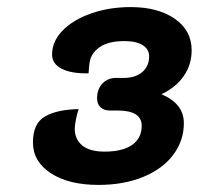

<svg xmlns="http://www.w3.org/2000/svg" viewBox="-20 -916 561 542"><path d="M73 -514Q73 -568 107.5 -587.5Q142 -607 202 -608Q198 -597 194.5 -579.5Q191 -562 191 -553Q191 -523 212 -505.5Q233 -488 275 -488Q326 -488 353 -507Q380 -526 380 -561Q380 -604 312 -604H290Q274 -604 264 -613Q254 -622 254 -639Q254 -664 269 -680Q284 -696 307 -696H329Q362 -696 381.5 -712.5Q401 -729 401 -757Q401 -777 383 -788.5Q365 -800 331 -800Q286 -800 261.5 -783Q237 -766 233 -740Q231 -727 230 -709Q181 -708 154 -722Q127 -736 127 -762Q127 -799 156.5 -829.5Q186 -860 237 -878Q288 -896 349 -896Q426 -896 473.5 -863Q521 -830 521 -774Q521 -733 498.5 -701Q476 -669 436 -650Q468 -636 483.5 -616Q499 -596 499 -568Q499 -519 469 -479Q439 -439 384 -416.5Q329 -394 258 -394Q174 -394 123.5 -427Q73 -460 73 -514Z"/></svg>

Font: K2D SemiBold
Style: Italic
Weight: 600
Italic angle: -10°
Designer: Katatrad Aksorn Co.,Ltd.
Foundry: Cadson Demak Co.,Ltd.
Version: Version 1.000; ttfautohint (v1.6)